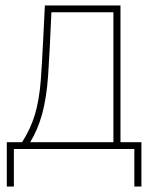

<svg xmlns="http://www.w3.org/2000/svg" viewBox="-20 -548 553 706"><path d="M5 138V-25H61Q92 -73 108 -125.5Q124 -178 130 -253Q132 -281 134 -313.5Q136 -346 138.5 -396.5Q141 -447 145 -528H423V-25H500V138H474V0H31V138ZM91 -25H397V-503H169Q166 -430 163 -374Q160 -318 157 -271Q151 -187 135 -129Q119 -71 91 -25Z"/></svg>

Font: Noto Sans SemiCondensed Thin
Style: Regular
Weight: 100
Width: 4
Designer: Monotype Design Team
Foundry: Monotype Imaging Inc.
Version: Version 2.013; ttfautohint (v1.8.4.7-5d5b)